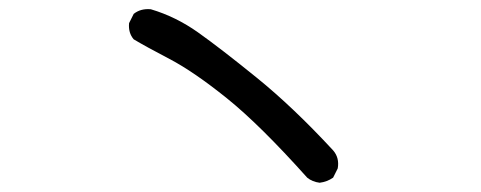

<svg xmlns="http://www.w3.org/2000/svg" viewBox="-20 -574 1040 415"><path d="M671 -179Q655 -181 644 -190Q542 -304 470.5 -361.5Q399 -419 346.5 -446.5Q294 -474 269 -489Q257 -503 259 -524L269 -544Q284 -556 306 -554Q360 -538 408 -504Q456 -470 535 -406Q614 -342 700 -249Q714 -233 710 -210L700 -190Q687 -181 671 -179Z"/></svg>

Font: Kosefont JP
Style: Regular
Weight: 400
Designer: Nozomi Seto 瀬戸のぞみ
Version: Version 3.00;June 19, 2020